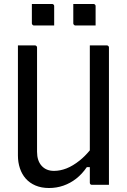

<svg xmlns="http://www.w3.org/2000/svg" viewBox="-20 -928 640 964"><path d="M527 0H442Q440 0 438 -0.5Q436 -1 435 -2Q434 -3 433 -4Q432 -5 431.5 -7Q431 -9 431 -11V-89H416Q392 -54 362.5 -31Q333 -8 298.5 4Q264 16 226 16Q188 16 158.5 3.5Q129 -9 109.5 -31Q90 -53 80 -83Q70 -113 70 -147V-700H155Q159 -700 161 -698.5Q163 -697 164.5 -695Q166 -693 166 -689V-166Q166 -121 189 -95.5Q212 -70 251 -70Q282 -70 314 -82.5Q346 -95 381 -123Q406 -143 431 -173V-700H516Q520 -700 522 -698.5Q524 -697 525.5 -695Q527 -693 527 -689ZM140 -908H241Q245 -908 247 -906.5Q249 -905 250.5 -903Q252 -901 252 -897V-800H151Q148 -800 145.5 -801.5Q143 -803 141.5 -805.5Q140 -808 140 -811ZM348 -908H449Q453 -908 455 -906.5Q457 -905 458.5 -903Q460 -901 460 -897V-800H359Q356 -800 353.5 -801.5Q351 -803 349.5 -805.5Q348 -808 348 -811Z"/></svg>

Font: Code D OnePiece
Style: Regular
Weight: 400
Version: Version 1.085; ttfautohint (v1.8.4.7-5d5b);Nerd Fonts 3.0.2